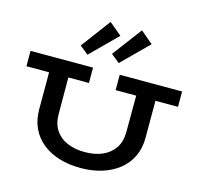

<svg xmlns="http://www.w3.org/2000/svg" viewBox="-140 -1177 1392 1341"><g transform="rotate(15 556.0 -506.0)"><path d="M556 14Q471 14 401 -7.5Q331 -29 279.5 -70.5Q228 -112 200 -171.5Q172 -231 172 -308V-626H311L312 -310Q312 -241 343.5 -194Q375 -147 430.5 -124Q486 -101 556 -101Q627 -101 682 -124.5Q737 -148 769 -195Q801 -242 801 -311L802 -626H941V-308Q941 -231 912.5 -171.5Q884 -112 831.5 -70.5Q779 -29 709 -7.5Q639 14 556 14ZM8 -575V-686H460V-575ZM653 -575V-686H1104V-575ZM625 -763 563 -813 723 -1026 813 -950ZM399 -763 337 -813 496 -1026 587 -950Z"/></g></svg>

Font: BioRhyme SemiExpanded
Style: Bold
Weight: 700
Width: 6
Designer: Aoife Mooney
Foundry: Aoife Mooney Type
Version: Version 1.600;gftools[0.9.33]